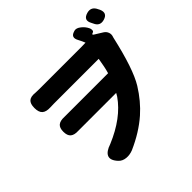

<svg xmlns="http://www.w3.org/2000/svg" viewBox="-221 -1069 1359 1359"><g transform="rotate(-45 458.5 -389.5)"><path d="M301 72Q266 69 245 46Q206 4 219 -28Q232 -59 290 -78Q474 -155 561 -280Q565 -288 575 -304H221Q208 -304 195 -304Q155 -302 135.5 -318.5Q116 -335 116 -374Q116 -413 135.5 -429Q155 -445 196 -443Q206 -443 216 -443H633Q647 -491 658 -562H433H209Q185 -562 173 -561Q130 -559 110 -577Q90 -595 90 -637.5Q90 -680 109.5 -697Q129 -714 172 -709Q184 -708 208 -708H632Q660 -708 673 -709Q665 -730 649 -760Q623 -808 672 -822L678 -824Q700 -830 727 -808Q751 -789 764 -763Q770 -752 770 -740Q770 -726 760 -723L758 -722Q740 -717 756 -707L814 -671Q833 -659 840 -639.5Q847 -620 839 -599Q838 -598 838 -596Q780 -338 716 -234Q657 -139 580 -71Q491 7 366 62Q333 75 301 72ZM808 -765Q807 -766 806 -769Q804 -773 803 -775L802 -777Q771 -832 832 -849Q875 -861 898 -824Q906 -808 910 -801Q933 -748 879 -732Q829 -717 808 -765Z"/></g></svg>

Font: GenSenRounded TW H
Style: Regular
Weight: 900
Version: Version 1.501;PS 1;hotconv 16.6.51;makeotf.lib2.5.65220